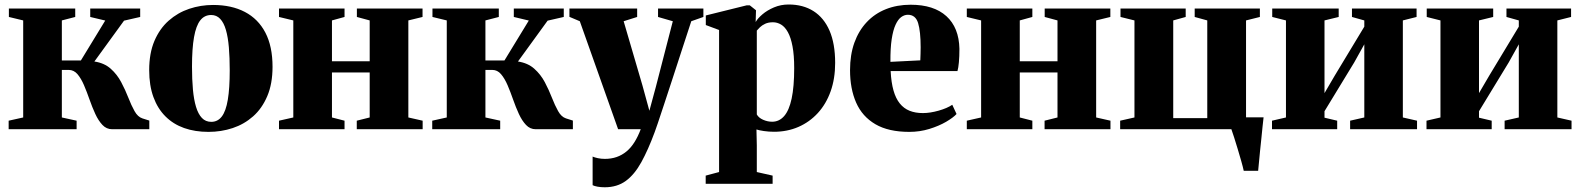

<svg xmlns="http://www.w3.org/2000/svg" viewBox="-20 -560 6847 832"><path d="M17.5 0V-37L80.5 -51V-471.5L18.5 -486.5V-523H306V-486.5L248 -471.5V-298H330.5L436 -471L371 -486.5V-523H587.5V-486.5L517.5 -470.5L389 -293.5Q432 -287 459.8 -262.2Q487.5 -237.5 505.2 -204Q523 -170.5 536 -137Q549 -103.5 563 -78.5Q577 -53.5 597 -47L627 -37.5V0H466Q441.5 0 424 -18.5Q406.5 -37 393 -66.2Q379.5 -95.5 368 -128.5Q356.5 -161.5 344 -190.8Q331.5 -220 315.8 -238.5Q300 -257 278 -257H248V-51L312 -37V0Z M626.5 -256Q626.5 -329.5 649.2 -382.8Q672 -436 711 -470.5Q750 -505 799.8 -521.8Q849.5 -538.5 903.5 -538.5Q983.5 -538.5 1041.2 -508.2Q1099 -478 1130 -418.5Q1161 -359 1161 -270.5Q1161 -197 1138.2 -143.5Q1115.5 -90 1076.8 -55.8Q1038 -21.5 988.2 -5Q938.5 11.5 883.5 11.5Q825 11.5 777.8 -5.2Q730.5 -22 696.8 -55.8Q663 -89.5 644.8 -139.5Q626.5 -189.5 626.5 -256ZM895.5 -32Q923.5 -32 941.2 -55.2Q959 -78.5 967.2 -128Q975.5 -177.5 975.5 -255Q975.5 -310 971.8 -354.5Q968 -399 959 -430.2Q950 -461.5 934.2 -478.2Q918.5 -495 895 -495Q866 -495 847.8 -471.8Q829.5 -448.5 820.8 -399.2Q812 -350 812 -271Q812 -216 816 -172Q820 -128 829.5 -96.8Q839 -65.5 855 -48.8Q871 -32 895.5 -32Z M1189 0V-37L1251 -51V-471.5L1189 -486.5V-523H1473V-486.5L1418.5 -471.5V-294.5H1582V-471.5L1526.5 -486.5V-523H1811V-486.5L1749.5 -471.5V-51L1811.5 -37V0H1526V-37L1582 -51V-246H1418.5V-51L1473 -37V0Z M1853 0V-37L1916 -51V-471.5L1854 -486.5V-523H2141.5V-486.5L2083.5 -471.5V-298H2166L2271.5 -471L2206.5 -486.5V-523H2423V-486.5L2353 -470.5L2224.5 -293.5Q2267.5 -287 2295.2 -262.2Q2323 -237.5 2340.8 -204Q2358.5 -170.5 2371.5 -137Q2384.5 -103.5 2398.5 -78.5Q2412.5 -53.5 2432.5 -47L2462.5 -37.5V0H2301.5Q2277 0 2259.5 -18.5Q2242 -37 2228.5 -66.2Q2215 -95.5 2203.5 -128.5Q2192 -161.5 2179.5 -190.8Q2167 -220 2151.2 -238.5Q2135.5 -257 2113.5 -257H2083.5V-51L2147.5 -37V0Z M2600.5 251.5Q2583.5 251.5 2569.8 249Q2556 246.5 2548 242.5V118.5Q2557 122.5 2571.2 125.5Q2585.5 128.5 2601 128.5Q2628.5 128.5 2651.8 120.5Q2675 112.5 2694.5 96.5Q2714 80.5 2729.2 56.2Q2744.5 32 2756.5 0H2658.5L2492.5 -468L2447.5 -487V-523H2741V-486.5L2682.5 -468L2764 -189.5L2794 -80L2822 -183.5L2895.5 -468L2831.5 -486.5V-523H3028V-486.5L2975.5 -468Q2957 -411.5 2936.2 -347.8Q2915.5 -284 2895.5 -222.8Q2875.5 -161.5 2858.5 -110.2Q2841.5 -59 2830.5 -26Q2819.5 7 2817 12.5Q2788.5 89.5 2759 143Q2729.5 196.5 2691.8 224Q2654 251.5 2600.5 251.5Z M3038 236.5V201L3096 185.5V-430L3038.5 -451.5V-493L3216 -537H3229L3256 -515.5L3254.5 -464.5Q3263 -480 3283.8 -497.8Q3304.5 -515.5 3334 -528Q3363.5 -540.5 3397.5 -540.5Q3460 -540.5 3505.2 -511.8Q3550.5 -483 3574.8 -426.8Q3599 -370.5 3599 -287.5Q3599 -219.5 3579.5 -164.5Q3560 -109.5 3524 -70.2Q3488 -31 3439.8 -10Q3391.5 11 3334 11Q3311.5 11 3289.8 7.8Q3268 4.5 3258 1L3259.5 70V185.5L3328 201V236.5ZM3326 -32.5Q3356.5 -32.5 3378 -57Q3399.5 -81.5 3410.5 -133Q3421.5 -184.5 3421.5 -265Q3421.5 -321 3414.2 -359.2Q3407 -397.5 3394.2 -420.5Q3381.5 -443.5 3364.8 -453.5Q3348 -463.5 3329.5 -463.5Q3309.5 -463.5 3295.8 -457Q3282 -450.5 3273.2 -442Q3264.5 -433.5 3259.5 -427.5V-64Q3267.5 -49.5 3286.8 -41Q3306 -32.5 3326 -32.5Z M3920.5 11.5Q3830 11.5 3773.2 -21.8Q3716.5 -55 3690 -115.2Q3663.5 -175.5 3663.5 -256Q3663.5 -322.5 3682.2 -374.8Q3701 -427 3735.8 -464Q3770.5 -501 3818.8 -520.2Q3867 -539.5 3926 -539.5Q4026.5 -539.5 4081 -490Q4135.5 -440.5 4137.5 -348.5Q4137.5 -314.5 4135.2 -290.2Q4133 -266 4129 -252H3839.5Q3842 -202.5 3851.8 -168Q3861.5 -133.5 3879 -111.8Q3896.5 -90 3921.5 -80Q3946.5 -70 3979 -70Q4010.5 -70 4047.5 -80.5Q4084.5 -91 4106.5 -106L4125 -66Q4111 -50.5 4079.8 -32.2Q4048.5 -14 4007 -1.2Q3965.5 11.5 3920.5 11.5ZM3838.5 -292 3968 -298.5Q3968.5 -313.5 3969 -326.8Q3969.5 -340 3969.5 -355Q3969.5 -423.5 3958.5 -459.8Q3947.5 -496 3914 -496Q3899 -496 3885.2 -486Q3871.5 -476 3860.8 -452.8Q3850 -429.5 3844 -390.2Q3838 -351 3838.5 -292Z M4169.5 0V-37L4231.5 -51V-471.5L4169.5 -486.5V-523H4453.5V-486.5L4399 -471.5V-294.5H4562.5V-471.5L4507 -486.5V-523H4791.5V-486.5L4730 -471.5V-51L4792 -37V0H4506.5V-37L4562.5 -51V-246H4399V-51L4453.5 -37V0Z M5369.5 180Q5366 163.5 5358.8 138.2Q5351.5 113 5343.5 86Q5335.5 59 5328 35.8Q5320.5 12.5 5316 0H4834V-37L4896 -51V-471.5L4835.5 -486.5V-523H5118V-486.5L5064 -471.5V-48H5211.5V-471.5L5157 -486.5V-523H5439.5V-486.5L5379.5 -471.5V-51.5H5455.5Q5453.5 -35 5451 -10.8Q5448.5 13.5 5445.8 40.8Q5443 68 5440.2 94.5Q5437.5 121 5435.5 143.5Q5433.5 166 5432 180Z M5492 0V-37L5552.5 -51V-471.5L5493 -486.5V-523H5781V-486.5L5719.5 -471.5V-156.5L5764 -232.5L5892 -444.5V-471.5L5838.5 -486.5V-523H6118.5V-486.5L6059 -471.5V-51L6120.5 -37V0H5830.5V-37L5892 -51V-368L5848 -289L5719.5 -78V-50L5774.5 -37V0Z M6161.5 0V-37L6222 -51V-471.5L6162.5 -486.5V-523H6450.5V-486.5L6389 -471.5V-156.5L6433.5 -232.5L6561.5 -444.5V-471.5L6508 -486.5V-523H6788V-486.5L6728.5 -471.5V-51L6790 -37V0H6500V-37L6561.5 -51V-368L6517.5 -289L6389 -78V-50L6444 -37V0Z"/></svg>

Font: Merriweather 96pt Black
Style: Regular
Weight: 900
Version: Version 2.100